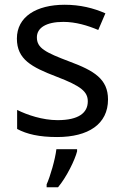

<svg xmlns="http://www.w3.org/2000/svg" viewBox="-20 -566 519 807"><path d="M434 -148C434 -234 375 -269 273 -307C170 -346 135 -364 135 -409C135 -449 174 -474 246 -474C298 -474 348 -459 393 -440L423 -510C373 -532 317 -546 252 -546C132 -546 51 -495 51 -404C51 -316 113 -284 217 -244C322 -204 349 -180 349 -140C349 -92 311 -61 222 -61C159 -61 94 -83 52 -104V-24C93 -2 145 10 220 10C351 10 434 -44 434 -148ZM304 70V61H217C212 104 191 176 176 209V221H224C260 178 295 106 304 70Z"/></svg>

Font: Noto Sans Elbasan
Style: Regular
Weight: 400
Designer: Monotype Design Team
Foundry: Monotype Imaging Inc.
Version: Version 2.004